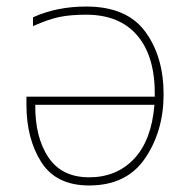

<svg xmlns="http://www.w3.org/2000/svg" viewBox="-20 -558 580 588"><path d="M244 -538Q154 -538 81 -505V-478Q128 -499 162 -506Q196 -513 244 -513Q347 -513 401.5 -448Q456 -383 454 -262H61V-237Q61 -133 106.5 -61.5Q152 10 253 10Q368 10 424.5 -73.5Q481 -157 481 -269Q481 -385 424.5 -461.5Q368 -538 244 -538ZM453 -237Q444 -128 390.5 -71.5Q337 -15 253 -15Q169 -15 128 -76.5Q87 -138 88 -237Z"/></svg>

Font: Noto Sans UI Thin
Style: Regular
Weight: 250
Designer: Monotype Design Team
Foundry: Monotype Imaging Inc.
Version: Version 1.901